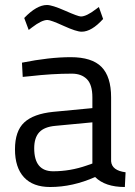

<svg xmlns="http://www.w3.org/2000/svg" viewBox="-20 -739 541 769"><path d="M425 -349V-93Q428 -56 483 -49L480 10Q401 10 361 -30Q271 10 181 10Q112 10 76 -29Q40 -68 40 -141Q40 -214 77 -248.5Q114 -283 193 -291L350 -306V-349Q350 -400 328 -422Q306 -444 268 -444Q188 -444 102 -434L71 -431L68 -488Q178 -510 263 -510Q348 -510 386.5 -471Q425 -432 425 -349ZM117 -145Q117 -53 193 -53Q261 -53 327 -76L350 -84V-249L202 -235Q157 -231 137 -209Q117 -187 117 -145ZM307 -612Q286 -612 234.5 -635.5Q183 -659 170 -659Q147 -659 108 -629L95 -619L77 -667Q127 -719 168 -719Q189 -719 241 -696Q293 -673 304 -673Q326 -673 364 -702L376 -711L393 -663Q347 -612 307 -612Z"/></svg>

Font: TitilliumWeb-Regular
Style: Regular
Weight: 400
Version: Version 1.001;PS 57.000;hotconv 1.0.70;makeotf.lib2.5.55311